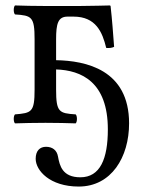

<svg xmlns="http://www.w3.org/2000/svg" viewBox="-20 -451 551 705"><path d="M186 -230V-307C186 -364 193 -390 228 -390H250C332 -390 356 -333 370 -275C381 -274 391 -275 399 -279C395 -332 392 -376 386 -429L384 -431C384 -431 304 -429 272 -429H146C103 -429 68 -430 35 -431C29 -425 29 -404 35 -398C96 -394 107 -390 107 -307V-122C107 -39 96 -36 35 -31C29 -25 29 -4 35 2C68 1 103 0 147 0C190 0 226 1 258 2C264 -4 264 -25 258 -31C197 -35 186 -39 186 -122V-196C279 -193 376 -150 376 24C376 132 348 200 275 200C209 200 199 157 193 124C189 100 172 88 149 88C126 88 111 103 111 132C111 175 163 234 269 234C389 234 454 126 454 2C454 -196 294 -228 186 -230Z"/></svg>

Font: Libertinus Math
Style: Regular
Weight: 400
Designer: Philipp H. Poll, Khaled Hosny
Foundry: Caleb Maclennan
Version: Version 7.050;RELEASE